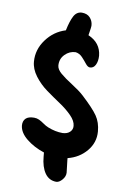

<svg xmlns="http://www.w3.org/2000/svg" viewBox="-101 -780 677 1055"><g transform="rotate(10 237.5 -253.0)"><path d="M363 -434Q351 -434 338.5 -450Q326 -466 310 -483Q294 -500 272 -503Q238 -502 213 -476.5Q188 -451 191 -414Q193 -393 217 -372.5Q241 -352 283.5 -325Q326 -298 350 -276Q415 -216 439.5 -180.5Q464 -145 468 -95Q473 -34 433 14Q393 62 329 78L330 90Q331 101 334 123.5Q337 146 338 158Q339 179 323 197.5Q307 216 291 217Q250 217 226.5 183.5Q203 150 198 92L196 70Q138 51 96.5 17.5Q55 -16 51 -55Q49 -80 63.5 -94.5Q78 -109 110 -109Q125 -109 138 -103Q151 -97 166.5 -86Q182 -75 195 -70Q237 -53 278 -53Q304 -54 318.5 -68Q333 -82 331 -102Q329 -129 301 -157.5Q273 -186 234 -212Q195 -238 155.5 -266.5Q116 -295 87 -333.5Q58 -372 55 -413Q50 -479 91.5 -535.5Q133 -592 198 -612Q209 -665 224 -693.5Q239 -722 268 -723Q298 -723 314 -705.5Q330 -688 332 -664Q333 -654 325 -607Q395 -577 402 -506Q404 -475 393.5 -454.5Q383 -434 363 -434Z"/></g></svg>

Font: Because We Learn
Style: Regular
Weight: 400
Designer: Liz Wetzel, Aaron Williamson, Russ McMullin
Foundry: Red Hat
Version: Version 1.000